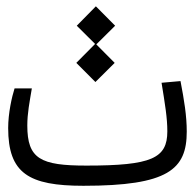

<svg xmlns="http://www.w3.org/2000/svg" viewBox="-20 -596 626 618"><path d="M248.5 2C521.5 2 581.1 -50.8 581.1 -172.4C581.1 -223.6 572.8 -273.4 561 -335L500 -329.6C511.2 -260.3 518.6 -216.8 518.6 -173.3C518.6 -86.4 468.3 -63 258.3 -63C110.4 -63 67.9 -84.5 67.9 -191.9C67.9 -231.9 75.2 -267.6 82.5 -311.5H26.9C18.1 -284.2 6.3 -231.4 6.3 -184.1C6.3 -38.1 72.3 2 248.5 2ZM287.1 -332 349.1 -393.6 290 -453.1 350.6 -513.2 288.6 -575.7 227.1 -513.2 286.1 -454.6 225.6 -393.6Z"/></svg>

Font: Cascadia Mono NF Light
Style: Regular
Weight: 300
Monospace: yes
Designer: Aaron Bell
Foundry: Saja Typeworks
Version: Version 2404.023